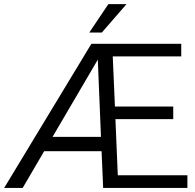

<svg xmlns="http://www.w3.org/2000/svg" viewBox="-20 -927 963 947"><path d="M904.3 -62.5V0H488.8L481 -181.2H197.8L91.8 0H0.5L430.7 -710.9H874V-648.9H536.1L546.9 -401.4H834.5V-339.4H549.3L561 -62.5ZM239.3 -252H478L462.4 -632.8ZM420.4 -766.6 514.6 -906.7H604L482.4 -766.6Z"/></svg>

Font: Vazirmatn RD FD Light
Style: Regular
Weight: 300
Designer: Saber Rastikerdar
Foundry: Saber Rastikerdar
Version: Version 33.003